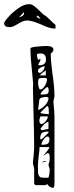

<svg xmlns="http://www.w3.org/2000/svg" viewBox="-59 -880 357 927"><path d="M199 -387Q204 -337 204 -318V14Q204 17 202.5 21Q201 25 199 27Q181 27 168 8L162 14H112L106 8V-66Q105 -71 103 -78.5Q101 -86 100 -91Q100 -102 103 -126L106 -165Q106 -226 102 -368L100 -454L101 -476L98 -509Q88 -602 88 -646Q88 -652 119 -655Q150 -658 165 -658Q199 -658 199 -640Q199 -633 193 -627.5Q187 -622 186 -621Q186 -593 190 -560Q194 -527 195 -519Q204 -458 204 -417Q204 -411 201.5 -402.5Q199 -394 199 -387ZM119 -615Q119 -610 121 -602.5Q123 -595 125 -590L136 -597V-593V-590Q136 -588 125 -566L131 -565Q163 -565 163 -592Q163 -607 157 -614.5Q151 -622 137 -622Q119 -622 119 -615ZM157 -560Q148 -560 136 -553Q124 -546 124 -538Q124 -535 126.5 -531.5Q129 -528 131 -528Q141 -528 149 -539.5Q157 -551 157 -560ZM135 -516H162V-541Q160 -538 147.5 -529.5Q135 -521 135 -516ZM153 -504Q133 -504 129 -500Q125 -496 125 -485V-479Q125 -471 128 -459.5Q131 -448 134 -448Q147 -448 157.5 -465.5Q168 -483 168 -498Q168 -504 153 -504ZM176 -444Q176 -459 168 -460Q167 -459 153.5 -447.5Q140 -436 136 -424H150Q163 -424 169.5 -427Q176 -430 176 -441ZM175 -406Q175 -412 162 -412Q153 -412 142.5 -408.5Q132 -405 131 -399L125 -349Q142 -354 158.5 -371.5Q175 -389 175 -406ZM168 -368 136 -336Q136 -333 150.5 -331Q165 -329 177 -329Q177 -348 175.5 -358Q174 -368 168 -368ZM131 -297Q131 -290 134 -285.5Q137 -281 140 -281Q150 -281 161 -294Q172 -307 172 -318H136Q135 -315 133 -308.5Q131 -302 131 -297ZM136 -258 143 -251 175 -258V-293Q162 -288 151.5 -277Q141 -266 136 -258ZM135 -208H143L175 -239V-245Q151 -245 143 -237.5Q135 -230 135 -208ZM171 -221Q161 -221 151 -206Q141 -191 141 -181Q164 -181 172 -186.5Q180 -192 180 -214Q179 -215 176.5 -218Q174 -221 171 -221ZM181 -122Q181 -141 171 -141Q168 -140 160.5 -135Q153 -130 150 -127Q153 -132 165 -146Q177 -160 180 -170H132Q132 -155 128 -127Q124 -97 124 -81L125 -41Q129 -29 134.5 -25.5Q140 -22 153 -22H175Q181 -41 181 -61Q181 -67 178 -74Q175 -81 175 -84Q175 -87 178 -94.5Q181 -102 181 -116ZM150 -127ZM162 -103 168 -102Q164 -102 156 -99Q148 -96 143 -96Q148 -100 151.5 -101.5Q155 -103 162 -103ZM27 -764Q24 -763 12 -756Q0 -749 -13 -749Q-39 -749 -39 -768Q-39 -775 -18 -798.5Q3 -822 30.5 -841Q58 -860 82 -860Q94 -860 107 -850Q120 -840 138 -822Q152 -808 155 -807Q162 -805 189 -778Q203 -764 209 -760V-742Q192 -742 176 -747Q160 -752 139 -762Q135 -764 120.5 -769.5Q106 -775 94 -778Q82 -781 71 -781Q52 -781 27 -764ZM57 -815 56 -821 32 -796Q57 -803 57 -815ZM137 -790 123 -805 117 -801Q125 -790 137 -790Z"/></svg>

Font: Cabin Sketch
Style: Regular
Weight: 400
Version: Version 1.100